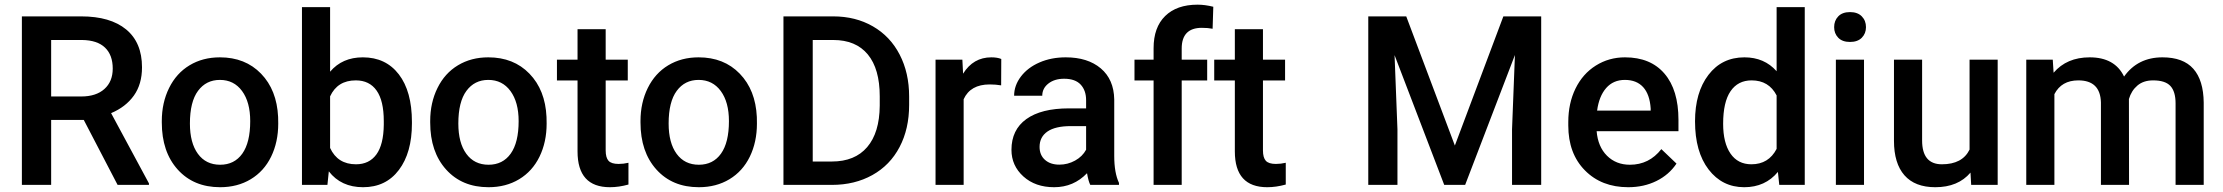

<svg xmlns="http://www.w3.org/2000/svg" viewBox="-20 -780 9378 810"><path d="M333.5 -273.9H195.8V0H72.3V-710.9H322.3Q445.3 -710.9 512.2 -655.8Q579.1 -600.6 579.1 -496.1Q579.1 -424.8 544.7 -376.7Q510.3 -328.6 448.7 -302.7L608.4 -6.3V0H476.1ZM195.8 -373H322.8Q385.3 -373 420.4 -404.5Q455.6 -436 455.6 -490.7Q455.6 -547.9 423.1 -579.1Q390.6 -610.4 326.2 -611.3H195.8Z M662.6 -269Q662.6 -346.7 693.4 -408.9Q724.1 -471.2 779.8 -504.6Q835.4 -538.1 907.7 -538.1Q1014.6 -538.1 1081.3 -469.2Q1147.9 -400.4 1153.3 -286.6L1153.8 -258.8Q1153.8 -180.7 1123.8 -119.1Q1093.8 -57.6 1037.8 -23.9Q981.9 9.8 908.7 9.8Q796.9 9.8 729.7 -64.7Q662.6 -139.2 662.6 -263.2ZM781.2 -258.8Q781.2 -177.2 814.9 -131.1Q848.6 -85 908.7 -85Q968.8 -85 1002.2 -131.8Q1035.6 -178.7 1035.6 -269Q1035.6 -349.1 1001.2 -396Q966.8 -442.9 907.7 -442.9Q849.6 -442.9 815.4 -396.7Q781.2 -350.6 781.2 -258.8Z M1717.8 -258.8Q1717.8 -135.7 1662.8 -63Q1607.9 9.8 1511.7 9.8Q1418.9 9.8 1367.2 -57.1L1361.3 0H1253.9V-750H1372.6V-477.5Q1423.8 -538.1 1510.7 -538.1Q1607.4 -538.1 1662.6 -466.3Q1717.8 -394.5 1717.8 -265.6ZM1599.1 -269Q1599.1 -355 1568.8 -397.9Q1538.6 -440.9 1481 -440.9Q1403.8 -440.9 1372.6 -373.5V-155.8Q1404.3 -86.9 1481.9 -86.9Q1537.6 -86.9 1567.9 -128.4Q1598.1 -169.9 1599.1 -253.9Z M1794.9 -269Q1794.9 -346.7 1825.7 -408.9Q1856.4 -471.2 1912.1 -504.6Q1967.8 -538.1 2040 -538.1Q2147 -538.1 2213.6 -469.2Q2280.3 -400.4 2285.6 -286.6L2286.1 -258.8Q2286.1 -180.7 2256.1 -119.1Q2226.1 -57.6 2170.2 -23.9Q2114.3 9.8 2041 9.8Q1929.2 9.8 1862.1 -64.7Q1794.9 -139.2 1794.9 -263.2ZM1913.6 -258.8Q1913.6 -177.2 1947.3 -131.1Q1981 -85 2041 -85Q2101.1 -85 2134.5 -131.8Q2168 -178.7 2168 -269Q2168 -349.1 2133.5 -396Q2099.1 -442.9 2040 -442.9Q1981.9 -442.9 1947.8 -396.7Q1913.6 -350.6 1913.6 -258.8Z M2535.2 -656.7V-528.3H2628.4V-440.4H2535.2V-145.5Q2535.2 -115.2 2547.1 -101.8Q2559.1 -88.4 2589.8 -88.4Q2610.4 -88.4 2631.3 -93.3V-1.5Q2590.8 9.8 2553.2 9.8Q2416.5 9.8 2416.5 -141.1V-440.4H2329.6V-528.3H2416.5V-656.7Z M2682.1 -269Q2682.1 -346.7 2712.9 -408.9Q2743.7 -471.2 2799.3 -504.6Q2855 -538.1 2927.2 -538.1Q3034.2 -538.1 3100.8 -469.2Q3167.5 -400.4 3172.9 -286.6L3173.3 -258.8Q3173.3 -180.7 3143.3 -119.1Q3113.3 -57.6 3057.4 -23.9Q3001.5 9.8 2928.2 9.8Q2816.4 9.8 2749.3 -64.7Q2682.1 -139.2 2682.1 -263.2ZM2800.8 -258.8Q2800.8 -177.2 2834.5 -131.1Q2868.2 -85 2928.2 -85Q2988.3 -85 3021.7 -131.8Q3055.2 -178.7 3055.2 -269Q3055.2 -349.1 3020.8 -396Q2986.3 -442.9 2927.2 -442.9Q2869.1 -442.9 2835 -396.7Q2800.8 -350.6 2800.8 -258.8Z M3285.2 0V-710.9H3495.1Q3589.4 -710.9 3662.4 -668.9Q3735.4 -627 3775.4 -549.8Q3815.4 -472.7 3815.4 -373V-337.4Q3815.4 -236.3 3775.1 -159.7Q3734.9 -83 3660.4 -41.5Q3585.9 0 3489.7 0ZM3408.7 -611.3V-98.6H3489.3Q3586.4 -98.6 3638.4 -159.4Q3690.4 -220.2 3691.4 -334V-373.5Q3691.4 -489.3 3641.1 -550.3Q3590.8 -611.3 3495.1 -611.3Z M4203.6 -419.9Q4180.2 -423.8 4155.3 -423.8Q4073.7 -423.8 4045.4 -361.3V0H3926.8V-528.3H4040L4043 -469.2Q4085.9 -538.1 4162.1 -538.1Q4187.5 -538.1 4204.1 -531.2Z M4579.6 0Q4571.8 -15.1 4565.9 -49.3Q4509.3 9.8 4427.2 9.8Q4347.7 9.8 4297.4 -35.6Q4247.1 -81.1 4247.1 -147.9Q4247.1 -232.4 4309.8 -277.6Q4372.6 -322.8 4489.3 -322.8H4562V-357.4Q4562 -398.4 4539.1 -423.1Q4516.1 -447.8 4469.2 -447.8Q4428.7 -447.8 4402.8 -427.5Q4377 -407.2 4377 -376H4258.3Q4258.3 -419.4 4287.1 -457.3Q4315.9 -495.1 4365.5 -516.6Q4415 -538.1 4476.1 -538.1Q4568.8 -538.1 4624 -491.5Q4679.2 -444.8 4680.7 -360.4V-122.1Q4680.7 -50.8 4700.7 -8.3V0ZM4449.2 -85.4Q4484.4 -85.4 4515.4 -102.5Q4546.4 -119.6 4562 -148.4V-248H4498Q4432.1 -248 4398.9 -225.1Q4365.7 -202.1 4365.7 -160.2Q4365.7 -126 4388.4 -105.7Q4411.1 -85.4 4449.2 -85.4Z M4846.7 0V-440.4H4766.1V-528.3H4846.7V-576.7Q4846.7 -664.6 4895.5 -712.4Q4944.3 -760.3 5032.2 -760.3Q5063.5 -760.3 5098.6 -751.5L5095.7 -658.7Q5076.2 -662.6 5050.3 -662.6Q4965.3 -662.6 4965.3 -575.2V-528.3H5072.8V-440.4H4965.3V0Z M5308.1 -656.7V-528.3H5401.4V-440.4H5308.1V-145.5Q5308.1 -115.2 5320.1 -101.8Q5332 -88.4 5362.8 -88.4Q5383.3 -88.4 5404.3 -93.3V-1.5Q5363.8 9.8 5326.2 9.8Q5189.5 9.8 5189.5 -141.1V-440.4H5102.5V-528.3H5189.5V-656.7Z M5912.6 -710.9 6117.7 -166 6322.3 -710.9H6481.9V0H6358.9V-234.4L6371.1 -547.9L6161.1 0H6072.8L5863.3 -547.4L5875.5 -234.4V0H5752.4V-710.9Z M6849.1 9.8Q6736.3 9.8 6666.3 -61.3Q6596.2 -132.3 6596.2 -250.5V-265.1Q6596.2 -344.2 6626.7 -406.5Q6657.2 -468.8 6712.4 -503.4Q6767.6 -538.1 6835.4 -538.1Q6943.4 -538.1 7002.2 -469.2Q7061 -400.4 7061 -274.4V-226.6H6715.8Q6721.2 -161.1 6759.5 -123Q6797.9 -85 6856 -85Q6937.5 -85 6988.8 -150.9L7052.7 -89.8Q7021 -42.5 6968 -16.4Q6915 9.8 6849.1 9.8ZM6835 -442.9Q6786.1 -442.9 6756.1 -408.7Q6726.1 -374.5 6717.8 -313.5H6943.8V-322.3Q6939.9 -381.8 6912.1 -412.4Q6884.3 -442.9 6835 -442.9Z M7130.9 -268.1Q7130.9 -390.1 7187.5 -464.1Q7244.1 -538.1 7339.4 -538.1Q7423.3 -538.1 7475.1 -479.5V-750H7593.8V0H7486.3L7480.5 -54.7Q7427.2 9.8 7338.4 9.8Q7245.6 9.8 7188.2 -64.9Q7130.9 -139.6 7130.9 -268.1ZM7249.5 -257.8Q7249.5 -177.2 7280.5 -132.1Q7311.5 -86.9 7368.7 -86.9Q7441.4 -86.9 7475.1 -151.9V-377.4Q7442.4 -440.9 7369.6 -440.9Q7312 -440.9 7280.8 -395.3Q7249.5 -349.6 7249.5 -257.8Z M7843.8 0H7725.1V-528.3H7843.8ZM7717.8 -665.5Q7717.8 -692.9 7735.1 -710.9Q7752.4 -729 7784.7 -729Q7816.9 -729 7834.5 -710.9Q7852.1 -692.9 7852.1 -665.5Q7852.1 -638.7 7834.5 -620.8Q7816.9 -603 7784.7 -603Q7752.4 -603 7735.1 -620.8Q7717.8 -638.7 7717.8 -665.5Z M8293 -51.8Q8240.7 9.8 8144.5 9.8Q8058.6 9.8 8014.4 -40.5Q7970.2 -90.8 7970.2 -186V-528.3H8088.9V-187.5Q8088.9 -86.9 8172.4 -86.9Q8258.8 -86.9 8289.1 -148.9V-528.3H8407.7V0H8295.9Z M8640.1 -528.3 8643.6 -473.1Q8699.2 -538.1 8795.9 -538.1Q8901.9 -538.1 8940.9 -457Q8998.5 -538.1 9103 -538.1Q9190.4 -538.1 9233.2 -489.7Q9275.9 -441.4 9276.9 -347.2V0H9158.2V-343.8Q9158.2 -394 9136.2 -417.5Q9114.3 -440.9 9063.5 -440.9Q9022.9 -440.9 8997.3 -419.2Q8971.7 -397.5 8961.4 -362.3L8961.9 0H8843.3V-347.7Q8840.8 -440.9 8748 -440.9Q8676.8 -440.9 8647 -382.8V0H8528.3V-528.3Z"/></svg>

Font: RobotoDraft Medium
Style: Regular
Weight: 500
Version: Version 2.001152; 2014